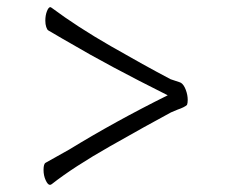

<svg xmlns="http://www.w3.org/2000/svg" viewBox="-20 -493 640 538"><path d="M177 -372 156 -384Q131 -399 115 -408Q112 -410 109.5 -417.5Q107 -425 107 -435Q107 -450 111.5 -461.5Q116 -473 121 -473Q122 -473 125 -471Q196 -418 290 -364Q384 -310 458 -271Q463 -269 473 -266Q483 -263 487 -261Q495 -256 500.5 -241.5Q506 -227 506 -213Q506 -204 504 -199Q501 -196 494 -192.5Q487 -189 478 -186L459 -178Q392 -142 289 -83.5Q186 -25 125 23Q122 25 120 25Q114 25 108 12Q102 -1 102 -17Q102 -34 108 -37Q142 -56 174 -74Q303 -153 450 -226Q282 -310 177 -372Z"/></svg>

Font: JyunsaiKaai Light
Style: Regular
Weight: 300
Designer: Fontworks Inc.
Version: Version 0.030;April 7, 2024;FontCreator 14.0.0.2901 64-bit